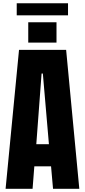

<svg xmlns="http://www.w3.org/2000/svg" viewBox="-20 -1168 525 1188"><path d="M14.6 0 97.7 -859.4H389.2L470.7 0H308.1L295.9 -138.7H192.4L181.6 0ZM204.6 -275.9H282.7L245.1 -712.9H237.3ZM154.8 -904.3V-1030.3H329.6V-904.3ZM83.5 -1073.2V-1147.9H400.9V-1073.2Z"/></svg>

Font: Anton SC
Style: Regular
Weight: 400
Designer: Vernon Adams
Foundry: Vernon Adams
Version: Version 2.116; ttfautohint (v1.8.4.7-5d5b)